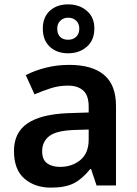

<svg xmlns="http://www.w3.org/2000/svg" viewBox="-20 -849 628 879"><path d="M297 -552Q402 -552 456.5 -506Q511 -460 511 -364V0H422L397 -75H393Q358 -31 319 -10.5Q280 10 213 10Q140 10 92 -31Q44 -72 44 -158Q44 -242 105.5 -284Q167 -326 292 -331L386 -334V-361Q386 -412 361 -434.5Q336 -457 291 -457Q250 -457 212.5 -445Q175 -433 138 -417L98 -505Q138 -526 189.5 -539Q241 -552 297 -552ZM320 -254Q237 -251 205 -225.5Q173 -200 173 -157Q173 -118 195.5 -101.5Q218 -85 255 -85Q310 -85 348 -116.5Q386 -148 386 -210V-256ZM292 -605Q240 -605 208 -635Q176 -665 176 -718Q176 -770 208 -799.5Q240 -829 292 -829Q343 -829 377.5 -799.5Q412 -770 412 -719Q412 -665 377.5 -635Q343 -605 292 -605ZM292 -667Q314 -667 328.5 -680.5Q343 -694 343 -718Q343 -741 328.5 -754.5Q314 -768 292 -768Q271 -768 256.5 -754.5Q242 -741 242 -718Q242 -694 255 -680.5Q268 -667 292 -667Z"/></svg>

Font: Noto Sans Malayalam SemiBold
Style: Regular
Weight: 600
Designer: Jelle Bosma - Monotype Design Team
Foundry: Monotype Imaging Inc.
Version: Version 2.104; ttfautohint (v1.8.4.7-5d5b)